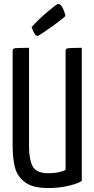

<svg xmlns="http://www.w3.org/2000/svg" viewBox="-20 -942 477 972"><path d="M44 0ZM224 -65Q280 -65 312 -82V-683Q312 -692 316 -695Q320 -698 340 -699Q360 -700 394 -700V-26Q373 -12 325.5 -1Q278 10 224 10Q148 10 108.5 -18Q69 -46 56.5 -91.5Q44 -137 44 -205V-683Q44 -692 47.5 -695Q51 -698 71.5 -699Q92 -700 127 -700V-202Q127 -133 146 -99Q165 -65 224 -65ZM140 -805Q172 -841 219.5 -881.5Q267 -922 274 -922Q287 -922 297 -902.5Q307 -883 311 -861Q299 -848 248 -811Q197 -774 171 -760Q163 -760 156 -770Q149 -780 145 -791Q141 -802 140 -805Z"/></svg>

Font: Yanone Kaffeesatz
Style: Regular
Weight: 400
Designer: Yanone (Cyrillic: Daniel Pouzeot & Huerta Tipografica)
Foundry: Yanone
Version: Version 1.100;PS 001.100;hotconv 1.0.70;makeotf.lib2.5.58329